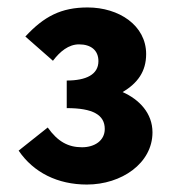

<svg xmlns="http://www.w3.org/2000/svg" viewBox="-20 -907 472 515"><path d="M213 -412C306 -412 389 -469 389 -552C389 -603 354 -640 309 -660C349 -684 372 -715 372 -762C372 -839 299 -887 215 -887C144 -887 98 -863 48 -809L122 -744C141 -769 164 -788 192 -788C224 -788 244 -772 244 -743C244 -707 211 -691 159 -691V-617C229 -617 261 -599 261 -561C261 -530 234 -512 200 -512C163 -512 135 -527 108 -565L30 -503C70 -444 135 -412 213 -412Z"/></svg>

Font: Noto Sans TC Black
Style: Regular
Weight: 900
Designer: Ryoko NISHIZUKA 西塚涼子 (kana, bopomofo & ideographs); Paul D. Hunt (Latin, Greek & Cyrillic); Sandoll Communications 산돌커뮤니
Foundry: Adobe
Version: Version 2.004;hotconv 1.0.118;makeotfexe 2.5.65603